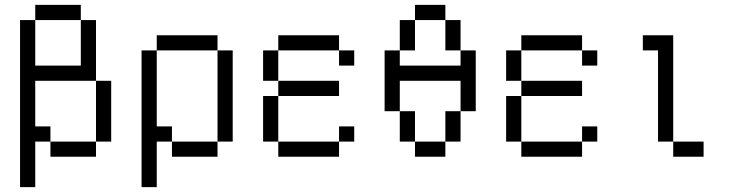

<svg xmlns="http://www.w3.org/2000/svg" viewBox="-20 -645 3040 790"><path d="M62.5 -562.5V125H125V-62.5H187.5V0H375V-62.5H187.5V-125H125V-312.5H375Q375 -312.5 375 -62.5H437.5Q437.5 -62.5 437.5 -312.5H375Q375 -312.5 375 -562.5H312.5V-375H125V-562.5ZM125 -562.5H312.5V-625H125Z M562.5 -437.5V125H625V-62.5H687.5V0H875V-62.5H687.5V-125H625V-437.5ZM875 -62.5H937.5Q937.5 -62.5 937.5 -437.5H875Q875 -437.5 875 -62.5ZM625 -437.5H875V-500H625Z M1437.5 -62.5V-125H1375V-62.5H1125V0H1375V-62.5ZM1375 -250V-312.5H1125V-250H1062.5V-62.5H1125V-250ZM1437.5 -375V-437.5H1375V-375ZM1125 -312.5Q1125 -312.5 1125 -437.5H1062.5Q1062.5 -437.5 1062.5 -312.5ZM1125 -437.5H1375V-500H1125Z M1687.5 -62.5V0H1812.5V-62.5ZM1687.5 -62.5Q1687.5 -62.5 1687.5 -187.5H1625Q1625 -187.5 1625 -62.5ZM1812.5 -62.5H1875Q1875 -62.5 1875 -187.5H1812.5Q1812.5 -187.5 1812.5 -62.5ZM1625 -187.5Q1625 -187.5 1625 -312.5H1875Q1875 -312.5 1875 -187.5H1937.5Q1937.5 -187.5 1937.5 -437.5H1875V-375H1625V-437.5H1562.5Q1562.5 -437.5 1562.5 -187.5ZM1625 -437.5H1687.5Q1687.5 -437.5 1687.5 -562.5H1625Q1625 -562.5 1625 -437.5ZM1875 -437.5Q1875 -437.5 1875 -562.5H1812.5Q1812.5 -562.5 1812.5 -437.5ZM1687.5 -562.5H1812.5V-625H1687.5Z M2437.5 -62.5V-125H2375V-62.5H2125V0H2375V-62.5ZM2375 -250V-312.5H2125V-250H2062.5V-62.5H2125V-250ZM2437.5 -375V-437.5H2375V-375ZM2125 -312.5Q2125 -312.5 2125 -437.5H2062.5Q2062.5 -437.5 2062.5 -312.5ZM2125 -437.5H2375V-500H2125Z M2875 0V-62.5H2750V0ZM2750 -62.5V-500H2625V-437.5H2687.5Q2687.5 -437.5 2687.5 -62.5Z"/></svg>

Font: Unifont
Style: Regular
Weight: 500
Version: Version 13.0.05